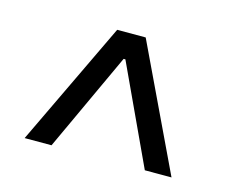

<svg xmlns="http://www.w3.org/2000/svg" viewBox="-57 -779 547 458"><g transform="rotate(15 216.5 -550.5)"><path d="M205.6 -672.9H227.1V-641.1H205.6ZM35.2 -397.5 181.6 -704.1H252L397.9 -397.5H332L211.9 -655.8H221.2L101.6 -397.5Z"/></g></svg>

Font: Inter 20pt Light
Style: Regular
Weight: 300
Version: Version 4.001;git-66647c0bb